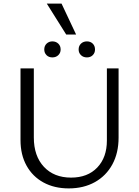

<svg xmlns="http://www.w3.org/2000/svg" viewBox="-20 -1038 770 1067"><path d="M94 -259V-658H168V-274Q168 -171 224 -111Q280 -51 375 -51Q467 -51 520.5 -107Q574 -163 574 -257V-658H639V-273Q639 -188 604.5 -124.5Q570 -61 507.5 -26Q445 9 362 9Q282 9 221.5 -24Q161 -57 127.5 -117.5Q94 -178 94 -259ZM271 -808Q291 -808 304 -795.5Q317 -783 317 -763Q317 -744 304 -731.5Q291 -719 271 -719Q251 -719 238.5 -731.5Q226 -744 226 -763Q226 -783 239 -795.5Q252 -808 271 -808ZM322 -1018 403 -846H348L240 -1018ZM463 -808Q483 -808 495.5 -795.5Q508 -783 508 -763Q508 -744 495.5 -731.5Q483 -719 463 -719Q443 -719 430 -731.5Q417 -744 417 -763Q417 -783 430 -795.5Q443 -808 463 -808Z"/></svg>

Font: QiushuiShotai Bright
Style: Regular
Weight: 400
Designer: Christian Thalmann (Catharsis Fonts)
Version: Version 1.250;